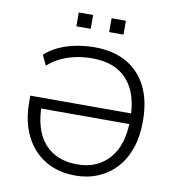

<svg xmlns="http://www.w3.org/2000/svg" viewBox="-95 -974 987 1067"><g transform="rotate(10 398.5 -440.0)"><path d="M401 8Q303 8 230.5 -35.5Q158 -79 118 -159.5Q78 -240 78 -350V-386H680V-326H125L149 -353Q149 -205 215.5 -130Q282 -55 400 -55Q514 -55 581 -131.5Q648 -208 648 -353Q648 -496 580.5 -573Q513 -650 382 -650Q335 -650 290.5 -641Q246 -632 206.5 -613.5Q167 -595 134 -565L107 -622Q139 -652 183.5 -672.5Q228 -693 280.5 -703Q333 -713 384 -713Q488 -713 562.5 -672Q637 -631 678 -551Q719 -471 719 -353Q719 -269 696 -202Q673 -135 630.5 -88.5Q588 -42 529.5 -17Q471 8 401 8ZM448 -810V-888H529V-810ZM263 -810V-888H344V-810Z"/></g></svg>

Font: Nunito Sans 8pt Light
Style: Regular
Weight: 300
Version: Version 3.101;gftools[0.9.27]